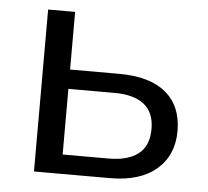

<svg xmlns="http://www.w3.org/2000/svg" viewBox="-42 -530 621 574"><g transform="rotate(5 268.5 -243.0)"><path d="M80 0V-486H161V-313H308Q401 -313 449 -272.5Q497 -232 497 -158Q497 -85 447.5 -42.5Q398 0 308 0ZM161 -58H300Q356 -58 387.5 -82Q419 -106 419 -157Q419 -207 388 -231Q357 -255 300 -255H161Z"/></g></svg>

Font: Nunito Sans
Style: Regular
Weight: 400
Designer: Vernon Adams
Foundry: Vernon Adams
Version: Version 3.101; ttfautohint (v1.8.4.7-5d5b);gftools[0.9.27]